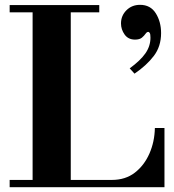

<svg xmlns="http://www.w3.org/2000/svg" viewBox="-20 -775 721 795"><path d="M20 0V-30H443Q499.3 -30 538.2 -60Q577 -90 598.6 -138.9Q620.1 -187.9 621.3 -245H661V0ZM115 -15V-754H273V-15ZM20 -724V-754H391V-724ZM537 -470 517 -492Q561 -524 582 -554Q603 -584 603 -619Q603 -634 600 -638.5Q597 -643 594 -643Q588 -643 582.5 -635Q577 -627 567.5 -619Q558 -611 539 -611Q511 -611 496 -632Q481 -653 481 -678Q481 -710 503.5 -732.5Q526 -755 560 -755Q603 -755 625 -720Q647 -685 647 -638Q647 -583 617 -543.5Q587 -504 537 -470Z"/></svg>

Font: Libre Bodoni
Style: Regular
Weight: 400
Designer: Pablo Impallari, Rodrigo Fuenzalida
Foundry: Impallari Type
Version: Version 2.005;gftools[0.9.23]